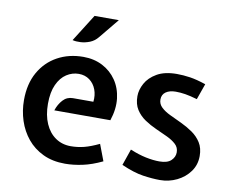

<svg xmlns="http://www.w3.org/2000/svg" viewBox="-81 -843 1147 958"><g transform="rotate(10 492.5 -364.0)"><path d="M305 12Q241.5 12 193.5 -11Q145.5 -34 113.5 -73Q81.5 -112 65.2 -161.8Q49 -211.5 49 -265.5Q49 -347.5 82.2 -406.5Q115.5 -465.5 173.2 -497.2Q231 -529 304.5 -529Q358.5 -529 401.5 -506.8Q444.5 -484.5 471.5 -445.2Q498.5 -406 504.8 -353.5Q511 -301 491 -241H207Q217.5 -273 237.8 -295Q258 -317 288 -317H391.5Q395.5 -350.5 384.8 -379Q374 -407.5 351 -424.5Q328 -441.5 296.5 -441.5Q263.5 -441.5 234.5 -422.8Q205.5 -404 187.8 -365.5Q170 -327 170 -268Q170 -210 188.8 -167.5Q207.5 -125 241 -102Q274.5 -79 318 -79Q352.5 -79 385.2 -87.2Q418 -95.5 461 -116L492.5 -33Q440.5 -8 393.8 2Q347 12 305 12ZM236 -602 323 -740H446L363.5 -639.5Q346.5 -618.5 323 -609.2Q299.5 -600 276.2 -598.8Q253 -597.5 236 -602Z M786 10Q747.5 10 700 3Q652.5 -4 589 -32L617.5 -114.5Q661 -96.5 698.2 -88.8Q735.5 -81 767 -81Q807.5 -81 826.2 -98.8Q845 -116.5 845 -140.5Q845 -165 827.5 -181.2Q810 -197.5 782.5 -210.5Q755 -223.5 724 -237.2Q693 -251 665.5 -269.5Q638 -288 620.5 -315.2Q603 -342.5 603 -383Q603 -415 621 -448Q639 -481 677.8 -503.5Q716.5 -526 778.5 -526Q810.5 -526 845.5 -520.8Q880.5 -515.5 926 -500L897.5 -419.5Q861.5 -430 836.5 -434Q811.5 -438 788 -438Q757 -438 738 -424.8Q719 -411.5 719 -386.5Q719 -363.5 736.5 -347Q754 -330.5 781.5 -317.5Q809 -304.5 840 -290Q871 -275.5 898.5 -256.5Q926 -237.5 943.5 -210Q961 -182.5 961 -142Q961 -97.5 936.2 -63.2Q911.5 -29 871.5 -9.5Q831.5 10 786 10Z"/></g></svg>

Font: Expletus Sans SemiBold
Style: Regular
Weight: 600
Version: Version 7.500